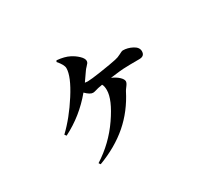

<svg xmlns="http://www.w3.org/2000/svg" viewBox="-124 -829 1248 1122"><g transform="rotate(-30 500.0 -268.5)"><path d="M344.7 -586.9 349.6 -595.7Q402.3 -590.8 433.6 -574.2Q459 -561.5 480 -541.5Q501 -521.5 501 -504.9Q501 -497.1 496.6 -490.7Q492.2 -484.4 482.9 -475.1Q473.6 -465.8 467.8 -457Q449.2 -429.7 427.7 -399.4Q439.5 -397.5 446.3 -397.5Q468.8 -397.5 540 -408.2Q611.3 -418.9 647.5 -426.8Q668 -430.7 687.5 -441.4Q707 -452.1 712.9 -452.1Q746.1 -452.1 777.3 -435.5Q808.6 -418.9 808.6 -392.6Q808.6 -359.4 772.5 -359.4Q700.2 -359.4 662.1 -357.4Q651.4 -357.4 574.2 -347.7Q603.5 -335 621.6 -317.9Q639.6 -300.8 639.6 -287.1Q639.6 -276.4 627 -259.8Q614.3 -243.2 611.3 -237.3Q557.6 -130.9 473.6 -58.1Q389.6 14.6 269.5 59.6L261.7 47.9Q371.1 -21.5 444.3 -127.9Q517.6 -234.4 517.6 -297.9Q517.6 -326.2 508.8 -338.9Q503.9 -337.9 497.1 -336.4Q490.2 -335 488.3 -335Q480.5 -334 464.4 -329.1Q448.2 -324.2 440.4 -324.2Q420.9 -324.2 391.6 -353.5Q302.7 -246.1 180.7 -184.6L171.9 -196.3Q245.1 -265.6 311 -368.7Q377 -471.7 377 -527.3Q377 -549.8 344.7 -586.9Z"/></g></svg>

Font: GenYoMin TW TTF Bold
Style: Regular
Weight: 700
Version: Version 1.300